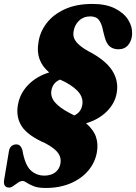

<svg xmlns="http://www.w3.org/2000/svg" viewBox="-35 -735 693 978"><path d="M197.5 222.5Q160 222.5 137.5 213.8Q115 205 102 196Q89 187 80 187Q68.5 187 56.5 195.5Q44.5 204 33 212.2Q21.5 220.5 12 220.5Q-18.5 220.5 -14.5 184.5L10 38Q14.5 5.5 41.5 1Q55.5 -1 64.2 5.2Q73 11.5 79 29.5Q92 105 121 132.2Q150 159.5 191 159.5Q224.5 159.5 245.8 143.5Q267 127.5 272.5 100Q278.5 70.5 262.2 46.2Q246 22 198.5 -4Q105.5 -44.5 75.2 -92.5Q45 -140.5 56.5 -202Q66.5 -259 108.5 -302.5Q150.5 -346 215.5 -366Q144 -426.5 161 -519.5Q168 -571.5 201.8 -616Q235.5 -660.5 294.5 -687.8Q353.5 -715 436 -715Q504 -715 549.5 -692.5Q595 -670 617.2 -635.2Q639.5 -600.5 638 -562.5Q637 -529.5 618.8 -506.8Q600.5 -484 568 -484Q542 -484 524.5 -498.2Q507 -512.5 498 -547L490 -578Q484 -612.5 469.8 -632Q455.5 -651.5 425 -651.5Q390 -651.5 366.8 -628.8Q343.5 -606 339.5 -573Q335 -543 355.2 -519.5Q375.5 -496 415.5 -474Q501 -430 535.8 -376.8Q570.5 -323.5 559.5 -261.5Q550.5 -208.5 509 -167.2Q467.5 -126 403.5 -107Q442 -73.5 454 -37.2Q466 -1 458.5 40.5Q449.5 93 414.5 134.2Q379.5 175.5 324 199Q268.5 222.5 197.5 222.5ZM316.5 -161Q330.5 -154 343.5 -147Q376.5 -162.5 383.5 -197.5Q390.5 -230 370.5 -259Q350.5 -288 297.5 -317Q283.5 -323 271 -329.5Q233 -314 226.5 -272.5Q222 -241 244.8 -214Q267.5 -187 316.5 -161Z"/></svg>

Font: Fraunces 72pt S050 Black
Style: Italic
Weight: 900
Italic angle: -16°
Version: Version 1.000; ttfautohint (v1.8.3)